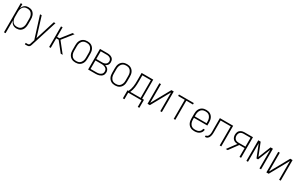

<svg xmlns="http://www.w3.org/2000/svg" viewBox="256 -2256 6488 4198"><g transform="rotate(30 3500.0 -156.5)"><path d="M69 215V-520H109V-418Q118 -442 132.5 -463.5Q147 -485 167.5 -500Q188 -515 213 -521.5Q238 -528 264 -528Q289 -528 314.5 -522Q340 -516 361.5 -501.5Q383 -487 398.5 -466Q414 -445 423 -421Q432 -397 435.5 -371.5Q439 -346 439 -320V-200Q439 -174 435.5 -148.5Q432 -123 423 -99Q414 -75 398.5 -54Q383 -33 361.5 -18.5Q340 -4 314.5 2Q289 8 264 8Q238 8 213 1.5Q188 -5 167.5 -20Q147 -35 132.5 -56.5Q118 -78 109 -102V215ZM251 -29Q272 -29 293.5 -33.5Q315 -38 333 -50Q351 -62 364 -79Q377 -96 385 -116Q393 -136 396 -157.5Q399 -179 399 -200V-320Q399 -341 396 -362.5Q393 -384 385 -404Q377 -424 364 -441Q351 -458 333 -470Q315 -482 293.5 -486.5Q272 -491 251 -491Q230 -491 209 -486Q188 -481 171 -469Q154 -457 141.5 -440Q129 -423 121.5 -403Q114 -383 111.5 -362Q109 -341 109 -320V-200Q109 -179 111.5 -158Q114 -137 121.5 -117Q129 -97 141.5 -80Q154 -63 171 -51Q188 -39 209 -34Q230 -29 251 -29Z M596 215V178H643Q653 178 663.5 175.5Q674 173 681 165.5Q688 158 692 148Q696 138 699 128V126L729 34L555 -520H597L749 -29L903 -520H945L737 137Q732 153 725.5 169Q719 185 706 196.5Q693 208 676.5 211.5Q660 215 643 215Z M1085 0V-520H1125V-278H1186L1377 -520H1427L1221 -260L1427 0H1377L1375 -3L1186 -242H1125V0Z M1750 8Q1723 8 1697 2.5Q1671 -3 1648 -16.5Q1625 -30 1607.5 -50.5Q1590 -71 1579.5 -95.5Q1569 -120 1565 -146.5Q1561 -173 1561 -200V-320Q1561 -347 1565 -373.5Q1569 -400 1579.5 -424.5Q1590 -449 1607.5 -469.5Q1625 -490 1648 -503.5Q1671 -517 1697 -522.5Q1723 -528 1750 -528Q1777 -528 1803 -522.5Q1829 -517 1852 -503.5Q1875 -490 1892.5 -469.5Q1910 -449 1920.5 -424.5Q1931 -400 1935 -373.5Q1939 -347 1939 -320V-200Q1939 -173 1935 -146.5Q1931 -120 1920.5 -95.5Q1910 -71 1892.5 -50.5Q1875 -30 1852 -16.5Q1829 -3 1803 2.5Q1777 8 1750 8ZM1750 -29Q1772 -29 1793 -33.5Q1814 -38 1832 -49.5Q1850 -61 1863.5 -78.5Q1877 -96 1885 -116Q1893 -136 1896 -157Q1899 -178 1899 -200V-320Q1899 -342 1896 -363Q1893 -384 1885 -404Q1877 -424 1863.5 -441.5Q1850 -459 1832 -470.5Q1814 -482 1793 -486.5Q1772 -491 1750 -491Q1728 -491 1707 -486.5Q1686 -482 1668 -470.5Q1650 -459 1636.5 -441.5Q1623 -424 1615 -404Q1607 -384 1604 -363Q1601 -342 1601 -320V-200Q1601 -178 1604 -157Q1607 -136 1615 -116Q1623 -96 1636.5 -78.5Q1650 -61 1668 -49.5Q1686 -38 1707 -33.5Q1728 -29 1750 -29Z M2069 0V-520H2256Q2276 -520 2296 -517.5Q2316 -515 2335 -508.5Q2354 -502 2371 -490.5Q2388 -479 2399.5 -462.5Q2411 -446 2416 -426Q2421 -406 2421 -386Q2421 -368 2416.5 -349.5Q2412 -331 2401.5 -315.5Q2391 -300 2375.5 -289Q2360 -278 2343 -271Q2364 -265 2384 -254Q2404 -243 2418.5 -226Q2433 -209 2440 -187.5Q2447 -166 2447 -143Q2447 -121 2440.5 -99Q2434 -77 2419.5 -59.5Q2405 -42 2385.5 -30.5Q2366 -19 2344.5 -12Q2323 -5 2300.5 -2.5Q2278 0 2256 0ZM2109 -288H2256Q2271 -288 2286 -289.5Q2301 -291 2315 -296Q2329 -301 2342 -309Q2355 -317 2364 -329Q2373 -341 2377.5 -356Q2382 -371 2382 -386Q2382 -401 2377.5 -415.5Q2373 -430 2364 -442Q2355 -454 2342 -462Q2329 -470 2315 -475Q2301 -480 2286 -481.5Q2271 -483 2256 -483H2109ZM2109 -37H2256Q2273 -37 2290.5 -38.5Q2308 -40 2325 -45Q2342 -50 2357.5 -58.5Q2373 -67 2384.5 -80Q2396 -93 2401.5 -109.5Q2407 -126 2407 -144Q2407 -161 2401.5 -178Q2396 -195 2384.5 -208Q2373 -221 2357.5 -229.5Q2342 -238 2325 -243Q2308 -248 2290.5 -249.5Q2273 -251 2256 -251H2109Z M2750 8Q2723 8 2697 2.5Q2671 -3 2648 -16.5Q2625 -30 2607.5 -50.5Q2590 -71 2579.5 -95.5Q2569 -120 2565 -146.5Q2561 -173 2561 -200V-320Q2561 -347 2565 -373.5Q2569 -400 2579.5 -424.5Q2590 -449 2607.5 -469.5Q2625 -490 2648 -503.5Q2671 -517 2697 -522.5Q2723 -528 2750 -528Q2777 -528 2803 -522.5Q2829 -517 2852 -503.5Q2875 -490 2892.5 -469.5Q2910 -449 2920.5 -424.5Q2931 -400 2935 -373.5Q2939 -347 2939 -320V-200Q2939 -173 2935 -146.5Q2931 -120 2920.5 -95.5Q2910 -71 2892.5 -50.5Q2875 -30 2852 -16.5Q2829 -3 2803 2.5Q2777 8 2750 8ZM2750 -29Q2772 -29 2793 -33.5Q2814 -38 2832 -49.5Q2850 -61 2863.5 -78.5Q2877 -96 2885 -116Q2893 -136 2896 -157Q2899 -178 2899 -200V-320Q2899 -342 2896 -363Q2893 -384 2885 -404Q2877 -424 2863.5 -441.5Q2850 -459 2832 -470.5Q2814 -482 2793 -486.5Q2772 -491 2750 -491Q2728 -491 2707 -486.5Q2686 -482 2668 -470.5Q2650 -459 2636.5 -441.5Q2623 -424 2615 -404Q2607 -384 2604 -363Q2601 -342 2601 -320V-200Q2601 -178 2604 -157Q2607 -136 2615 -116Q2623 -96 2636.5 -78.5Q2650 -61 2668 -49.5Q2686 -38 2707 -33.5Q2728 -29 2750 -29Z M3042 166V-37H3069Q3085 -70 3095.5 -105.5Q3106 -141 3111.5 -177.5Q3117 -214 3118.5 -251Q3120 -288 3120 -325V-520H3413V-37H3458V166H3418V0H3082V166ZM3374 -37V-483H3160V-325Q3160 -288 3158.5 -251Q3157 -214 3152 -178Q3147 -142 3137 -106Q3127 -70 3112 -37Z M3569 0V-520H3609V-46L3872 -520H3931V0H3891V-474L3664 -65L3628 0Z M4230 0V-483H4063V-520H4437V-483H4270V0Z M4751 8Q4724 8 4698 2.5Q4672 -3 4648.5 -16.5Q4625 -30 4607.5 -50.5Q4590 -71 4579.5 -95.5Q4569 -120 4565 -146.5Q4561 -173 4561 -200V-320Q4561 -347 4565 -373.5Q4569 -400 4579.5 -424.5Q4590 -449 4607.5 -469.5Q4625 -490 4648 -503.5Q4671 -517 4697 -522.5Q4723 -528 4750 -528Q4777 -528 4803 -522.5Q4829 -517 4852 -503.5Q4875 -490 4892.5 -469.5Q4910 -449 4920.5 -424.5Q4931 -400 4935 -373.5Q4939 -347 4939 -320V-242H4601V-200Q4601 -178 4604 -156.5Q4607 -135 4615 -115Q4623 -95 4636.5 -78Q4650 -61 4668.5 -49.5Q4687 -38 4708.5 -33.5Q4730 -29 4751 -29Q4776 -29 4801.5 -34Q4827 -39 4848 -52.5Q4869 -66 4882.5 -88.5Q4896 -111 4897 -136H4937Q4936 -114 4928.5 -93Q4921 -72 4907.5 -55Q4894 -38 4876 -25Q4858 -12 4837.5 -5Q4817 2 4795 5Q4773 8 4751 8ZM4601 -278H4899V-320Q4899 -342 4896 -363Q4893 -384 4885 -404Q4877 -424 4863.5 -441.5Q4850 -459 4832 -470.5Q4814 -482 4793 -486.5Q4772 -491 4750 -491Q4728 -491 4707 -486.5Q4686 -482 4668 -470.5Q4650 -459 4636.5 -441.5Q4623 -424 4615 -404Q4607 -384 4604 -363Q4601 -342 4601 -320Z M5017 0V-37Q5029 -37 5040.5 -41Q5052 -45 5060.5 -53Q5069 -61 5075 -71.5Q5081 -82 5085 -93Q5089 -104 5091.5 -115.5Q5094 -127 5095 -138.5Q5096 -150 5096.5 -162Q5097 -174 5097 -186Q5097 -205 5096.5 -223.5Q5096 -242 5096 -261V-520H5431V0H5391V-483H5136V-223Q5136 -205 5136 -187Q5136 -169 5135 -151Q5134 -133 5131 -115.5Q5128 -98 5122.5 -81Q5117 -64 5107.5 -48.5Q5098 -33 5084 -21.5Q5070 -10 5052.5 -5Q5035 0 5017 0Z M5545 0 5709 -223Q5679 -223 5650.5 -232.5Q5622 -242 5601 -263Q5580 -284 5570.5 -313Q5561 -342 5561 -371Q5561 -392 5565 -412Q5569 -432 5578.5 -450Q5588 -468 5603.5 -482Q5619 -496 5637.5 -504.5Q5656 -513 5676 -516.5Q5696 -520 5717 -520H5931V0H5891V-223H5757L5593 0ZM5891 -259V-483H5717Q5694 -483 5671.5 -476.5Q5649 -470 5632.5 -454.5Q5616 -439 5608.5 -416.5Q5601 -394 5601 -371Q5601 -348 5608.5 -326Q5616 -304 5632.5 -288Q5649 -272 5671.5 -265.5Q5694 -259 5717 -259Z M6065 0V-520H6125L6250 -206L6375 -520H6435V0H6395V-470L6270 -156H6230L6105 -470V0Z M6569 0V-520H6609V-46L6872 -520H6931V0H6891V-474L6664 -65L6628 0Z"/></g></svg>

Font: Iosevka SS18 Extralight
Style: Regular
Weight: 200
Monospace: yes
Designer: Belleve Invis
Foundry: Belleve Invis
Version: Version 25.1.1; ttfautohint (v1.8.4)